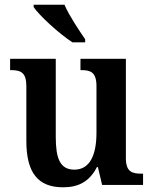

<svg xmlns="http://www.w3.org/2000/svg" viewBox="-20 -786 651 816"><path d="M288 -606H342V-619C316 -657 273 -721 254 -766H123V-756C146 -721 232 -642 288 -606ZM248 10C311 10 359 -12 392 -76H396L414 0H588V-48H581C544 -48 515 -54 515 -113V-536H322V-488H325C363 -488 390 -481 390 -420V-222C390 -127 362 -65 296 -65C234 -65 217 -115 217 -204V-536H23V-488H26C70 -488 92 -477 92 -419V-187C92 -51 142 10 248 10Z"/></svg>

Font: Noto Serif Devanagari SemiCondensed SemiBold
Style: Regular
Weight: 600
Width: 4
Designer: Universal Thirst, Indian Type Foundry and the Monotype Design Team
Foundry: Monotype Imaging Inc.
Version: Version 2.004